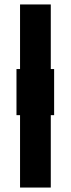

<svg xmlns="http://www.w3.org/2000/svg" viewBox="-20 -680 318 862"><path d="M70 162V-163H54V-370H70V-660H208V-370H223V-163H208V162Z"/></svg>

Font: Bricolage Grotesque 10pt ExtraBold
Style: Regular
Weight: 800
Designer: Mathieu Triay
Foundry: Atelier Triay
Version: Version 1.000; ttfautohint (v1.8.4.7-5d5b);gftools[0.9.32]